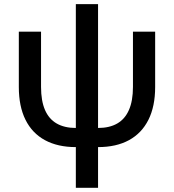

<svg xmlns="http://www.w3.org/2000/svg" viewBox="-20 -692 830 916"><path d="M341.8 9.8Q255.4 9.8 194.3 -23.4Q133.3 -56.6 101.6 -120.6Q69.8 -184.6 69.8 -276.9V-541H175.8V-277.3Q175.8 -210.9 194.6 -167.5Q213.4 -124 250.5 -102.8Q287.6 -81.5 341.8 -81.5H447.8Q502.4 -81.5 539.3 -102.8Q576.2 -124 595.2 -167.5Q614.3 -210.9 614.3 -277.3V-541H720.2V-276.9Q720.2 -184.6 688.2 -120.6Q656.2 -56.6 595.5 -23.4Q534.7 9.8 447.8 9.8ZM341.8 204.1V-672.4H447.8V204.1Z"/></svg>

Font: Inter 17pt Medium
Style: Regular
Weight: 500
Version: Version 4.001;git-66647c0bb